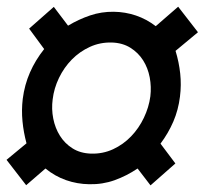

<svg xmlns="http://www.w3.org/2000/svg" viewBox="-20 -540 627 573"><path d="M390.6 -37.1Q357.9 -15.1 322 -2.2Q286.1 10.7 246.1 9.8Q210.4 9.3 177 -2.4Q143.6 -14.2 115.7 -37.1L58.1 12.7L-0.5 -63L59.1 -112.3Q50.3 -145 47.1 -178.2Q43.9 -211.4 47.9 -245.1Q53.2 -286.6 69.3 -323.5Q85.4 -360.4 111.8 -393.6L66.9 -454.6L140.6 -519.5L183.1 -463.4Q214.8 -482.4 248.8 -493.9Q282.7 -505.4 319.8 -504.9Q354 -504.4 385.7 -493.7Q417.5 -482.9 444.8 -461.9L511.7 -520L570.8 -443.8L503.9 -388.2Q514.2 -354.5 517.8 -320.6Q521.5 -286.6 517.1 -251.5Q512.2 -211.9 497.3 -177.2Q482.4 -142.6 459 -111.3L503.4 -52.2L429.2 13.2ZM137.2 -243.7Q133.3 -214.8 138.9 -186.3Q144.5 -157.7 158.9 -134.8Q173.3 -111.8 196.5 -97.2Q219.7 -82.5 252 -81.5Q287.1 -80.6 317.6 -94.7Q348.1 -108.9 371.3 -133.1Q394.5 -157.2 409.4 -188.5Q424.3 -219.7 428.7 -252.4Q432.1 -280.8 426.8 -309.1Q421.4 -337.4 407 -360.1Q392.6 -382.8 369.1 -397.5Q345.7 -412.1 314 -413.1Q278.8 -414.1 248.3 -400.1Q217.8 -386.2 194.3 -362.3Q170.9 -338.4 156 -307.4Q141.1 -276.4 137.2 -243.7Z"/></svg>

Font: Roboto Mono
Style: Bold Italic
Weight: 700
Designer: Google
Version: Version 2.000985; 2015; ttfautohint (v1.3)